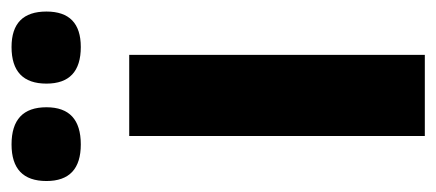

<svg xmlns="http://www.w3.org/2000/svg" viewBox="-250 -538 774 341"><g transform="rotate(-90 137.5 -367.0)"><path d="M67 0V-525H211V0ZM225 -611Q160 -611 160 -672Q160 -734 225 -734Q288 -734 288 -672Q288 -611 225 -611ZM52 -611Q-13 -611 -13 -672Q-13 -734 52 -734Q118 -734 118 -672Q118 -611 52 -611Z"/></g></svg>

Font: Bricolage Grotesque 10pt Bricolage Grotesque 10pt Regular
Style: Bold
Weight: 700
Designer: Mathieu Triay
Foundry: Atelier Triay
Version: Version 1.000; ttfautohint (v1.8.4.7-5d5b);gftools[0.9.32]